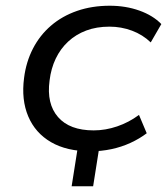

<svg xmlns="http://www.w3.org/2000/svg" viewBox="-20 -519 585 670"><path d="M230 131 257 -40H332L305 131ZM296 9Q213 9 158 -23Q103 -55 78.5 -113Q54 -171 64 -247Q71 -303 95 -349.5Q119 -396 158 -429.5Q197 -463 249 -481Q301 -499 363 -499Q419 -499 466.5 -482Q514 -465 543 -435L506 -371Q478 -398 440.5 -412Q403 -426 362 -426Q317 -426 281 -412.5Q245 -399 218 -374Q191 -349 174.5 -314.5Q158 -280 153 -238Q142 -157 182.5 -110.5Q223 -64 307 -64Q348 -64 389 -78Q430 -92 465 -118L492 -54Q467 -35 435.5 -20.5Q404 -6 368.5 1.5Q333 9 296 9Z"/></svg>

Font: Nunito Sans 10pt SemiExpanded
Style: Italic
Weight: 400
Width: 6
Italic angle: -9°
Designer: Vernon Adams
Foundry: Vernon Adams
Version: Version 3.101;gftools[0.9.27]